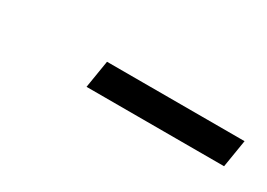

<svg xmlns="http://www.w3.org/2000/svg" viewBox="-18 -814 323 232"><g transform="rotate(30 143.5 -698.5)"><path d="M280.8 -679.2H88.9L95.2 -717.8H287.1Z"/></g></svg>

Font: Fira Sans Compressed ExtraLight
Style: Italic
Weight: 250
Width: 3
Italic angle: -8°
Designer: Carrois Corporate & Edenspiekermann AG
Foundry: Carrois Corporate GbR & Edenspiekermann AG
Version: Version 4.203;PS 004.203;hotconv 1.0.88;makeotf.lib2.5.64775